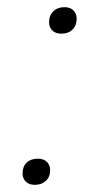

<svg xmlns="http://www.w3.org/2000/svg" viewBox="-20 -511 277 536"><path d="M151 -417Q135 -417 126 -426Q117 -435 117 -449Q117 -468 129 -479.5Q141 -491 160 -491Q176 -491 185 -482Q194 -473 194 -459Q194 -440 182.5 -428.5Q171 -417 151 -417ZM77 5Q61 5 52 -4Q43 -13 43 -27Q43 -46 54.5 -57Q66 -68 86 -68Q102 -68 111 -59Q120 -50 120 -36Q120 -17 108 -6Q96 5 77 5Z"/></svg>

Font: Gantari Light
Style: Italic
Weight: 300
Italic angle: -10°
Version: Version 1.000